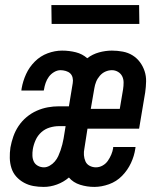

<svg xmlns="http://www.w3.org/2000/svg" viewBox="-20 -727 640 755"><path d="M351 8Q322 8 295 -0.5Q268 -9 251 -29Q230 -11 204 -1.5Q178 8 152 8Q131 8 111.5 4.5Q92 1 74.5 -8.5Q57 -18 44 -32.5Q31 -47 25 -66Q19 -85 18.5 -105.5Q18 -126 21 -147Q25 -169 32.5 -190.5Q40 -212 53 -231.5Q66 -251 84.5 -266.5Q103 -282 124.5 -291.5Q146 -301 168 -305Q190 -309 212 -309H251L266 -400Q268 -411 265.5 -421.5Q263 -432 256 -438.5Q249 -445 238.5 -448Q228 -451 218 -451Q205 -451 192.5 -443.5Q180 -436 172 -425Q164 -414 159.5 -401Q155 -388 153 -375L152 -371H64L65 -379Q70 -408 82.5 -435.5Q95 -463 117 -485Q139 -507 167.5 -517.5Q196 -528 224 -528Q252 -528 278 -521.5Q304 -515 323 -498Q344 -514 369.5 -521Q395 -528 420 -528Q442 -528 463 -524Q484 -520 501 -509.5Q518 -499 530 -483Q542 -467 548.5 -447.5Q555 -428 554.5 -406.5Q554 -385 551 -364L527 -221H324L312 -144Q309 -130 310 -117Q311 -104 316 -92.5Q321 -81 332.5 -75Q344 -69 357 -69Q371 -69 383.5 -76Q396 -83 404 -94.5Q412 -106 417.5 -119Q423 -132 425 -145V-149H513L512 -142Q508 -114 495 -86Q482 -58 460 -35.5Q438 -13 408.5 -2.5Q379 8 351 8ZM451 -299 464 -376Q466 -389 466 -402.5Q466 -416 460.5 -427Q455 -438 444 -444.5Q433 -451 420 -451Q407 -451 394.5 -445.5Q382 -440 372.5 -429Q363 -418 358 -405.5Q353 -393 351 -380L337 -299ZM153 -69Q164 -69 175.5 -75.5Q187 -82 195.5 -92Q204 -102 209 -113Q214 -124 218 -135.5Q222 -147 225 -159Q228 -171 230 -182L238 -231H212Q194 -231 175.5 -225.5Q157 -220 142.5 -207Q128 -194 120 -176Q112 -158 109 -140Q107 -127 107.5 -114.5Q108 -102 113 -91.5Q118 -81 129 -75Q140 -69 153 -69ZM183 -633 182 -707H527L528 -633Z"/></svg>

Font: Iosevka Md Ex Obl
Style: Regular
Weight: 500
Width: 7
Italic angle: -9°
Monospace: yes
Designer: Belleve Invis
Foundry: Belleve Invis
Version: Version 32.5.0; ttfautohint (v1.8.4)